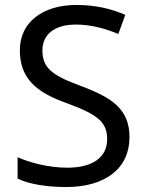

<svg xmlns="http://www.w3.org/2000/svg" viewBox="-20 -744 589 774"><path d="M502 -191C502 -303 433 -350 307 -397C191 -440 151 -469 151 -541C151 -603 197 -645 286 -645C348 -645 407 -628 457 -607L485 -684C431 -708 366 -724 288 -724C153 -724 60 -655 60 -542C60 -431 122 -374 244 -330C373 -283 412 -253 412 -183C412 -112 357 -68 251 -68C175 -68 99 -89 51 -110V-24C96 -2 167 10 247 10C403 10 502 -64 502 -191Z"/></svg>

Font: Noto Sans Osage
Style: Regular
Weight: 400
Designer: Monotype Design Team
Foundry: Monotype Imaging Inc.
Version: Version 2.002